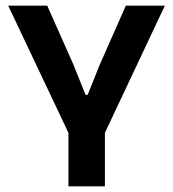

<svg xmlns="http://www.w3.org/2000/svg" viewBox="-20 -659 612 679"><path d="M228.5 -175.5 9 -639H147L240.5 -428.5L282.5 -323.5H290L332 -428.5L425 -639H563L344.5 -175.5ZM222 0V-294.5H351V0Z"/></svg>

Font: Anek Tamil Medium SemiBold
Style: Regular
Weight: 600
Version: Version 1.003